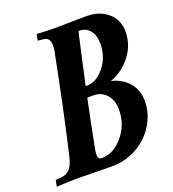

<svg xmlns="http://www.w3.org/2000/svg" viewBox="-152 -835 843 938"><g transform="rotate(-20 269.5 -366.0)"><path d="M283.2 -412.1H288.1Q339.8 -412.1 380.9 -463.4Q421.9 -514.6 421.9 -583.5Q421.9 -626 401.4 -651.6Q380.9 -677.2 348.1 -677.2H342.3Q317.4 -569.8 283.2 -412.1ZM303.7 -356.9H271.5Q252.4 -268.6 220.2 -103Q217.8 -81.1 217.8 -78.1Q217.8 -65.4 222.2 -60.3Q226.6 -55.2 235.8 -55.2H238.8Q299.3 -55.2 348.1 -113.3Q397 -171.4 397 -249Q397 -297.9 370.8 -327.4Q344.7 -356.9 303.7 -356.9ZM146.5 -368.2Q170.9 -484.4 199.2 -627.4Q201.2 -637.7 201.2 -653.8Q201.2 -694.3 169.9 -697.8L138.7 -701.2L145.5 -733.4Q203.6 -730 248.5 -730Q264.6 -730 303.2 -731.2Q341.8 -732.4 403.3 -732.4Q471.7 -732.4 514.6 -694.8Q557.6 -657.2 557.6 -596.7Q557.6 -528.3 515.1 -472.9Q472.7 -417.5 407.7 -393.6Q463.9 -380.4 497.1 -341.1Q530.3 -301.8 530.3 -245.6Q530.3 -195.3 508.8 -149.4Q487.3 -103.5 452.4 -71Q417.5 -38.6 371.1 -19.3Q324.7 0 275.9 0Q231.4 0 179 -1.2Q126.5 -2.4 97.2 -2.4Q55.2 -2.4 -17.6 1L-10.7 -31.7L25.4 -35.2Q72.8 -41.5 88.9 -109.4Q116.7 -226.1 146.5 -368.2Z"/></g></svg>

Font: Flanker
Style: Bold Italic
Weight: 700
Italic angle: -12°
Designer: Flanker
Version: Version 2.000